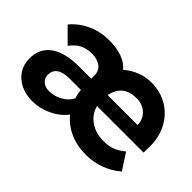

<svg xmlns="http://www.w3.org/2000/svg" viewBox="-91 -806 1082 1082"><g transform="rotate(45 450.0 -265.0)"><path d="M215 10Q164 10 123 -10Q82 -30 58.5 -65.5Q35 -101 35 -149Q35 -231 95.5 -273.5Q156 -316 273 -315H362V-340Q362 -378 335 -398Q308 -418 265 -418Q224 -418 193.5 -402.5Q163 -387 137 -352L52 -437Q91 -484 150 -512Q209 -540 281 -540Q339 -540 383.5 -524.5Q428 -509 454 -477Q487 -507 529.5 -523.5Q572 -540 621 -540Q693 -539 748.5 -505Q804 -471 835.5 -411.5Q867 -352 866 -276L865 -229H494Q508 -177 552 -146Q596 -115 661 -115Q698 -115 727.5 -125.5Q757 -136 791 -164L854 -67Q810 -29 755.5 -9.5Q701 10 646 10Q572 10 514.5 -16Q457 -42 421 -88Q387 -43 331 -16.5Q275 10 215 10ZM623 -418Q512 -418 493 -315H731V-323Q728 -364 697.5 -391Q667 -418 623 -418ZM242 -97Q286 -97 323 -118.5Q360 -140 377 -173Q368 -200 366 -229H272Q224 -229 198.5 -210.5Q173 -192 173 -158Q173 -131 192.5 -114Q212 -97 242 -97Z"/></g></svg>

Font: Lexend Deca SemiBold
Style: Regular
Weight: 600
Designer: Bonnie Shaver-Troup, Thomas Jockin
Foundry: Lexend
Version: Version 1.008; ttfautohint (v1.8.4.7-5d5b)